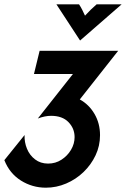

<svg xmlns="http://www.w3.org/2000/svg" viewBox="-30 -862 587 896"><path d="M184 13.9Q120.8 13.9 67.7 -19.4Q14.6 -52.8 -9.7 -114.6L84.7 -231.9Q83.3 -198.6 95.8 -168.1Q108.3 -137.5 133.7 -118.1Q159 -98.6 194.4 -98.6Q229.2 -98.6 256.9 -116.7Q284.7 -134.7 301.4 -162.8Q318.1 -191 318.1 -222.2Q318.1 -262.5 289.6 -292Q261.1 -321.5 208.3 -321.5Q179.9 -321.5 146.5 -309L310.4 -516.7H128.5L154.9 -625H521.5L342.4 -397.9Q385.4 -374.3 411.1 -330.2Q436.8 -286.1 436.8 -231.2Q436.8 -181.2 416 -137.2Q395.1 -93.1 359.7 -59Q324.3 -25 278.8 -5.6Q233.3 13.9 184 13.9ZM343.7 -672.9 233.3 -841.7H338.9Q347.2 -829.2 353.5 -816.7Q359.7 -804.2 366.7 -788.9Q380.6 -804.2 393.4 -816.7Q406.2 -829.2 420.8 -841.7H537.5Z"/></svg>

Font: Afacad
Style: Bold Italic
Weight: 700
Italic angle: -14°
Designer: Kristian Moeller
Foundry: Dicotype
Version: Version 1.000; ttfautohint (v1.8.4.7-5d5b)